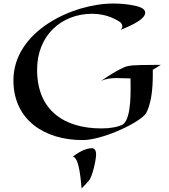

<svg xmlns="http://www.w3.org/2000/svg" viewBox="-20 -761 957 1087"><path d="M890 -394C809 -392 738 -396 696 -385C696 -385 655 -374 551 -302C580 -316 610 -319 639 -319C666 -319 692 -317 719 -317C719 -257 727 -98 677 -57C650 -42 605 -34 554 -34C346 -34 190 -134 190 -366C190 -561 328 -683 502 -683C584 -683 638 -650 657 -638C657 -638 688 -618 663 -592C689 -603 802 -645 802 -689C802 -701 794 -711 778 -718C756 -728 697 -741 621 -741C393 -741 56 -586 56 -306C56 -83 231 32 447 32C551 33 749 -55 801 -112C801 -112 845 -160 845 -335V-366C860 -374 875 -384 890 -394ZM524 114C524 102 522 78 500 78C463 78 416 106 392 127C431 126 439 284 442 306C456 292 469 278 482 263C504 240 524 142 524 114Z"/></svg>

Font: Eagle Lake
Style: Regular
Weight: 400
Designer: Astigmatic (AOETI)
Foundry: Astigmatic (AOETI)
Version: Version 1.000